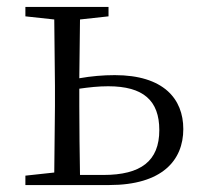

<svg xmlns="http://www.w3.org/2000/svg" viewBox="-20 -532 568 552"><path d="M53 0H294C446 0 507 -71 507 -161C507 -248 450 -316 310 -316C276 -316 242 -313 208 -307L210 -476L292 -485V-512H53V-485L136 -476L138 -285V-227L136 -36L53 -27ZM208 -277C236 -281 263 -284 291 -284C392 -284 438 -243 438 -158C438 -69 385 -29 277 -29H210C209 -84 208 -170 208 -227Z"/></svg>

Font: Noto Serif JP Light
Style: Regular
Weight: 300
Designer: Ryoko NISHIZUKA 西塚涼子 (kana & ideographs); Frank Grießhammer (Latin, Greek & Cyrillic); Wenlong ZHANG 张文龙 (bopomofo); San
Foundry: Adobe
Version: Version 2.001;hotconv 1.1.0;makeotfexe 2.6.0